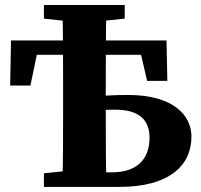

<svg xmlns="http://www.w3.org/2000/svg" viewBox="-20 -736 790 756"><path d="M20 -399.1H99.8L136.6 -576.7L56.9 -520.2H602.1L522.4 -576.7L559.2 -417.7H639L635.6 -576.7H23.4L20 -399.1ZM152.9 0H313.9V-68.7H298.1L152.9 -53.7V0ZM152.9 -662.6 293 -647.6H325.2L471.1 -662.6V-716.3H152.9V-662.6ZM225.5 0H399.4C396.4 -103 396.4 -207 396.4 -310.7V-358.6C396.4 -496.9 396.4 -615.3 399.4 -716.3H225.5C228.5 -613.3 228.5 -494.9 228.5 -391.9V-310C228.5 -205 228.5 -101 225.5 0ZM313.9 0H448.4C650.5 0 733.8 -87.2 733.8 -198C733.8 -283.8 660.2 -362.1 483.9 -362.1C426.4 -362.1 372.5 -358.8 313.9 -352.1V-294.2C351.6 -301.2 390.3 -304.2 432.7 -304.2C527.3 -304.2 568.8 -264.6 568.8 -193.6C568.8 -102.2 511.2 -57.5 422.4 -57.5H313.9V0Z"/></svg>

Font: Source Serif Variable
Style: Regular
Weight: 389
Designer: Frank Grießhammer
Foundry: Adobe Systems Incorporated
Version: Version 3.001;hotconv 1.0.111;makeotfexe 2.5.65597